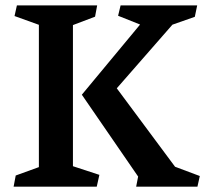

<svg xmlns="http://www.w3.org/2000/svg" viewBox="-20 -696 766 716"><path d="M125 -72.8V-603.5L34.2 -636.2L43 -675.8H342.3L334.5 -633.8L252 -602.5V-76.2L350.6 -43.9L340.8 0H30.8L38.6 -41.5ZM632.8 -74.2 725.1 -39.6 716.3 0H487.8L495.1 -37.6L285.2 -342.8L502.4 -604.5L420.4 -637.2L429.7 -675.8H715.3L706.5 -633.3L623 -604L415.5 -366.7Z"/></svg>

Font: Vesper Libre Medium
Style: Regular
Weight: 500
Designer: Robert Keller & Kimya Gandhi
Foundry: Mota Italic
Version: Version 1.058